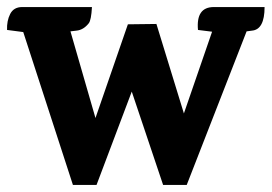

<svg xmlns="http://www.w3.org/2000/svg" viewBox="-20 -525 771 545"><path d="M587 -505H731Q731 -441 695 -438L680 -436L510 0H443L354 -265L254 0H187L46 -434L0 -440Q-1 -466 9 -485.5Q19 -505 43 -505H241Q239 -468 232 -459Q217 -440 197 -438L180 -436L251 -190L343 -456L424 -457L502 -203L582 -435L542 -440Q536 -505 587 -505Z"/></svg>

Font: Karma
Style: Bold
Weight: 700
Designer: Joana Correia
Foundry: Indian Type Foundry
Version: Version 1.202;PS 1.0;hotconv 1.0.78;makeotf.lib2.5.61930; tt